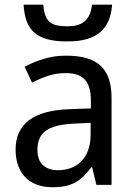

<svg xmlns="http://www.w3.org/2000/svg" viewBox="-20 -781 571 811"><path d="M387.2 0 369.1 -74.2H365.2Q349.1 -52.2 333 -36.4Q316.9 -20.5 297.9 -10.3Q278.8 0 255.4 4.9Q231.9 9.8 201.2 9.8Q167.5 9.8 139.2 0.2Q110.8 -9.3 90.1 -29.1Q69.3 -48.8 57.6 -78.9Q45.9 -108.9 45.9 -149.9Q45.9 -230 102.3 -272.9Q158.7 -315.9 273.9 -319.8L363.8 -323.2V-356.9Q363.8 -389.6 356.7 -411.6Q349.6 -433.6 336.2 -447Q322.8 -460.4 303 -466.3Q283.2 -472.2 257.8 -472.2Q217.3 -472.2 182.4 -460.4Q147.5 -448.7 115.2 -432.1L84 -499Q120.1 -518.6 164.6 -532.2Q209 -545.9 257.8 -545.9Q307.6 -545.9 344 -535.9Q380.4 -525.9 404.1 -504.2Q427.7 -482.4 439.5 -448.7Q451.2 -415 451.2 -367.2V0ZM224.1 -62Q253.9 -62 279.3 -71.3Q304.7 -80.6 323.2 -99.4Q341.8 -118.2 352.3 -146.7Q362.8 -175.3 362.8 -213.9V-262.2L293 -258.8Q249 -256.8 219.2 -249Q189.5 -241.2 171.6 -227.3Q153.8 -213.4 146 -193.6Q138.2 -173.8 138.2 -148.9Q138.2 -104 161.9 -83Q185.5 -62 224.1 -62ZM453.6 -761.2Q450.7 -723.1 438.7 -694.3Q426.8 -665.5 404.1 -645.8Q381.3 -626 346.9 -616Q312.5 -606 263.7 -606Q213.4 -606 179.2 -615.5Q145 -625 123.5 -644.5Q102.1 -664.1 92 -693.1Q82 -722.2 79.6 -761.2H162.6Q165 -733.4 171.6 -715.6Q178.2 -697.8 190.4 -687.7Q202.6 -677.7 221.2 -673.8Q239.7 -669.9 265.6 -669.9Q287.1 -669.9 304.9 -674.6Q322.8 -679.2 335.9 -689.7Q349.1 -700.2 357.4 -717.8Q365.7 -735.4 368.7 -761.2Z"/></svg>

Font: WenQuanYi Micro Hei
Style: Regular
Weight: 400
Foundry: Ascender Corporation
Version: Version 0.2.0-beta